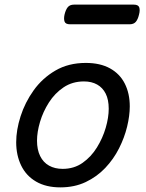

<svg xmlns="http://www.w3.org/2000/svg" viewBox="-20 -791 629 830"><path d="M241 19Q179 19 136 -6Q93 -31 71.5 -75.5Q50 -120 50 -176Q50 -229 69 -288.5Q88 -348 125.5 -400.5Q163 -453 219.5 -486Q276 -519 351 -519Q413 -519 455.5 -495.5Q498 -472 519.5 -429.5Q541 -387 541 -331Q541 -291 529.5 -243.5Q518 -196 494.5 -149.5Q471 -103 435 -65Q399 -27 350.5 -4Q302 19 241 19ZM251 -61Q300 -61 337 -87Q374 -113 399 -153.5Q424 -194 437 -238.5Q450 -283 450 -321Q450 -360 437 -386Q424 -412 400 -425.5Q376 -439 343 -439Q293 -439 255 -413.5Q217 -388 191.5 -348Q166 -308 153 -264Q140 -220 140 -183Q140 -144 153.5 -116.5Q167 -89 192 -75Q217 -61 251 -61ZM283 -686Q263 -686 259 -698Q255 -710 259 -728Q264 -749 273 -760Q282 -771 300 -771H558Q578 -771 582 -759Q586 -747 581 -728Q576 -707 567 -696.5Q558 -686 540 -686Z"/></svg>

Font: Playwrite SK
Style: Regular
Weight: 400
Designer: Veronika Burian, José Scaglione
Foundry: TypeTogether
Version: Version 1.002